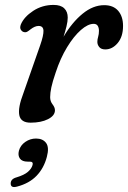

<svg xmlns="http://www.w3.org/2000/svg" viewBox="-20 -489 520 781"><path d="M78 -358.5Q70.5 -359.5 65 -367.8Q59.5 -376 65 -390Q78 -420.5 115 -444.8Q152 -469 198 -469Q227 -469 241.2 -455.2Q255.5 -441.5 255.5 -417.5Q255.5 -402 250.5 -381.8Q245.5 -361.5 238.5 -339.5Q273 -398 315.8 -433Q358.5 -468 404 -468Q441 -468 460.8 -445Q480.5 -422 480.5 -383.5Q480.5 -340 458.8 -314Q437 -288 408.5 -288Q391.5 -288 383.8 -297.5Q376 -307 376 -318.5Q376 -328.5 379.2 -339.2Q382.5 -350 382.5 -363.5Q382.5 -376 377.5 -384Q372.5 -392 361 -392Q337.5 -392 308.8 -366.8Q280 -341.5 252.8 -296.8Q225.5 -252 206.5 -194Q193.5 -156 188.8 -133.5Q184 -111 184 -93.5Q184 -77 193.8 -64.5Q203.5 -52 203.5 -40.5Q203.5 -18.5 175.2 -4.2Q147 10 104.5 10Q64.5 10 58.5 -20.5Q52.5 -51 75 -109.5L143.5 -305Q157.5 -345 156.8 -364.2Q156 -383.5 137 -383.5Q122 -383.5 104 -369.5Q97.5 -364 91 -360.2Q84.5 -356.5 78 -358.5ZM92.5 168.5Q70 168.5 61 156Q52 143.5 57 124Q63 102 83 88.2Q103 74.5 126.5 74.5Q154 74.5 167.5 92.5Q181 110.5 170.5 149.5Q158.5 195 128.8 226Q99 257 49.5 270Q23.5 277 23.5 257.5Q23.5 239 47 232.5Q78.5 223 93.5 210Q108.5 197 112.5 182Q116 168.5 101.5 168.5Z"/></svg>

Font: Fraunces 9pt S100
Style: Italic
Weight: 400
Italic angle: -16°
Version: Version 1.000; ttfautohint (v1.8.3)